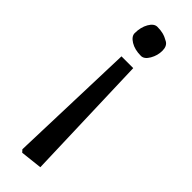

<svg xmlns="http://www.w3.org/2000/svg" viewBox="-258 -556 794 794"><g transform="rotate(45 139.5 -159.0)"><path d="M184.6 212.4 89.4 223.1 79.6 212.4 97.7 -349.1H166.5ZM153.3 -407.2Q116.7 -407.2 92.5 -422.1Q68.4 -437 68.4 -455.6Q68.4 -490.2 82.8 -515.4Q97.2 -540.5 116.7 -540.5Q135.7 -540.5 150.9 -536.6Q166 -532.7 183.6 -522.5Q201.2 -512.2 201.2 -484.9Q201.2 -457.5 186.8 -432.4Q172.4 -407.2 153.3 -407.2Z"/></g></svg>

Font: NoticiaText-Regular
Style: Regular
Weight: 400
Designer: JM Sole
Foundry: JM Sole
Version: Version 1.003